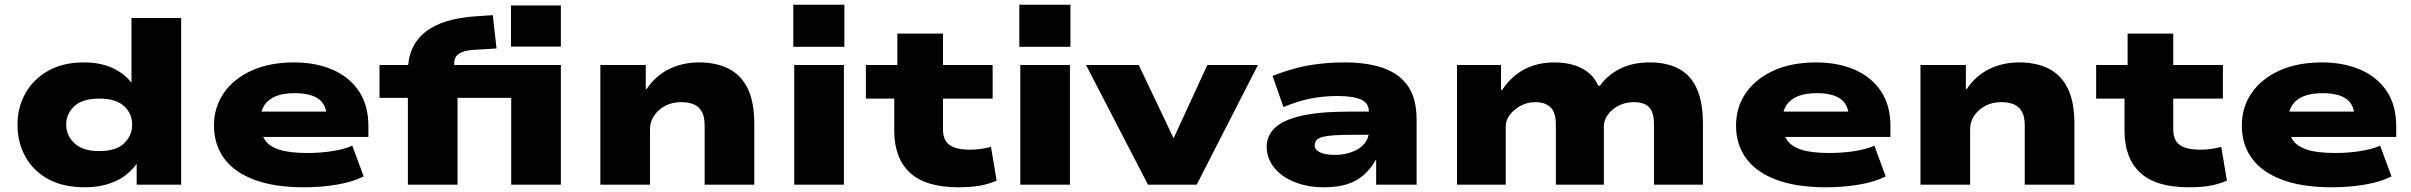

<svg xmlns="http://www.w3.org/2000/svg" viewBox="-20 -781 10196 812"><path d="M339 11Q247 11 184 -23.5Q121 -58 87.5 -118Q54 -178 54 -254Q54 -327 87.5 -386.5Q121 -446 183.5 -481.5Q246 -517 335 -517Q403 -517 453.5 -494.5Q504 -472 536 -431V-705H746V0H558V-87H557Q519 -36 463.5 -12.5Q408 11 339 11ZM400 -142Q471 -142 505 -175Q539 -208 539 -254Q539 -300 505 -332Q471 -364 400 -364Q329 -364 294.5 -332Q260 -300 260 -254Q260 -208 295 -175Q330 -142 400 -142Z M1265 11Q1140 11 1055 -21Q970 -53 927.5 -111.5Q885 -170 885 -250Q885 -327 926 -387Q967 -447 1043 -482Q1119 -517 1224 -517Q1315 -517 1386 -486.5Q1457 -456 1497.5 -396Q1538 -336 1538 -248V-202H1053V-309H1380L1362 -289Q1360 -339 1326.5 -363Q1293 -387 1227 -387Q1179 -387 1147.5 -374.5Q1116 -362 1099 -337.5Q1082 -313 1082 -278V-258Q1082 -218 1099.5 -190.5Q1117 -163 1159.5 -148.5Q1202 -134 1280 -134Q1338 -134 1389 -142.5Q1440 -151 1470 -165L1518 -35Q1473 -12 1406.5 -0.5Q1340 11 1265 11Z M1705 0V-367H1585V-506H1747L1705 -468V-480Q1705 -586 1777.5 -644.5Q1850 -703 1992 -712L2064 -717L2080 -576L1997 -571Q1964 -570 1942.5 -563.5Q1921 -557 1911 -545Q1901 -533 1901 -513V-459L1835 -506H2352V0H2142V-367H1915V0ZM2141 -584V-758H2352V-584Z M2519 0V-506H2711V-405H2715Q2752 -460 2809 -488.5Q2866 -517 2937 -517Q3010 -517 3062.5 -490Q3115 -463 3142.5 -406Q3170 -349 3170 -257V0H2960V-251Q2960 -288 2948 -309Q2936 -330 2914.5 -339.5Q2893 -349 2860 -349Q2823 -349 2793.5 -333.5Q2764 -318 2746.5 -292Q2729 -266 2729 -236V0Z M3335 -583V-761H3551V-583ZM3339 0V-506H3549V0Z M4033 11Q3895 11 3828.5 -50.5Q3762 -112 3762 -228V-364H3642V-506H3775V-639H3968V-506H4178V-364H3968V-234Q3968 -188 3995.5 -168Q4023 -148 4082 -148Q4108 -148 4130.5 -151.5Q4153 -155 4171 -160L4195 -17Q4157 -1 4120 5Q4083 11 4033 11Z M4291 -583V-761H4507V-583ZM4295 0V-506H4505V0Z M4835 0 4573 -506H4796L4952 -178H4935L5086 -506H5300L5041 0Z M5579 11Q5509 11 5454 -11.5Q5399 -34 5368 -73Q5337 -112 5337 -161Q5337 -206 5371 -239.5Q5405 -273 5482.5 -291Q5560 -309 5690 -309H5795V-211H5701Q5656 -211 5625 -209Q5594 -207 5575.5 -202.5Q5557 -198 5548.5 -189Q5540 -180 5540 -167Q5540 -148 5561.5 -137Q5583 -126 5626 -126Q5664 -126 5697 -138Q5730 -150 5749.5 -172.5Q5769 -195 5769 -225V-310Q5769 -346 5735 -360.5Q5701 -375 5636 -375Q5577 -375 5521.5 -364Q5466 -353 5408 -328L5362 -460Q5410 -479 5459 -492Q5508 -505 5560 -511Q5612 -517 5667 -517Q5764 -517 5832 -492.5Q5900 -468 5935.5 -415.5Q5971 -363 5971 -276V0H5800V-104H5798Q5777 -67 5747.5 -41Q5718 -15 5677.5 -2Q5637 11 5579 11Z M6142 0V-506H6328V-401H6333Q6359 -440 6392 -465.5Q6425 -491 6465.5 -504Q6506 -517 6552 -517Q6622 -517 6670 -492Q6718 -467 6739 -419H6747Q6776 -461 6829 -489Q6882 -517 6958 -517Q7029 -517 7079.5 -490.5Q7130 -464 7156 -406.5Q7182 -349 7182 -257V0H6975V-253Q6975 -307 6954 -328Q6933 -349 6891 -349Q6854 -349 6825 -334Q6796 -319 6779.5 -295.5Q6763 -272 6763 -248V0H6560V-253Q6560 -306 6537 -327.5Q6514 -349 6474 -349Q6438 -349 6409.5 -333Q6381 -317 6364.5 -294Q6348 -271 6348 -248V0Z M7702 11Q7577 11 7492 -21Q7407 -53 7364.5 -111.5Q7322 -170 7322 -250Q7322 -327 7363 -387Q7404 -447 7480 -482Q7556 -517 7661 -517Q7752 -517 7823 -486.5Q7894 -456 7934.5 -396Q7975 -336 7975 -248V-202H7490V-309H7817L7799 -289Q7797 -339 7763.5 -363Q7730 -387 7664 -387Q7616 -387 7584.5 -374.5Q7553 -362 7536 -337.5Q7519 -313 7519 -278V-258Q7519 -218 7536.5 -190.5Q7554 -163 7596.5 -148.5Q7639 -134 7717 -134Q7775 -134 7826 -142.5Q7877 -151 7907 -165L7955 -35Q7910 -12 7843.5 -0.5Q7777 11 7702 11Z M8102 0V-506H8294V-405H8298Q8335 -460 8392 -488.5Q8449 -517 8520 -517Q8593 -517 8645.5 -490Q8698 -463 8725.5 -406Q8753 -349 8753 -257V0H8543V-251Q8543 -288 8531 -309Q8519 -330 8497.5 -339.5Q8476 -349 8443 -349Q8406 -349 8376.5 -333.5Q8347 -318 8329.5 -292Q8312 -266 8312 -236V0Z M9236 11Q9098 11 9031.5 -50.5Q8965 -112 8965 -228V-364H8845V-506H8978V-639H9171V-506H9381V-364H9171V-234Q9171 -188 9198.5 -168Q9226 -148 9285 -148Q9311 -148 9333.5 -151.5Q9356 -155 9374 -160L9398 -17Q9360 -1 9323 5Q9286 11 9236 11Z M9841 11Q9716 11 9631 -21Q9546 -53 9503.5 -111.5Q9461 -170 9461 -250Q9461 -327 9502 -387Q9543 -447 9619 -482Q9695 -517 9800 -517Q9891 -517 9962 -486.5Q10033 -456 10073.5 -396Q10114 -336 10114 -248V-202H9629V-309H9956L9938 -289Q9936 -339 9902.5 -363Q9869 -387 9803 -387Q9755 -387 9723.5 -374.5Q9692 -362 9675 -337.5Q9658 -313 9658 -278V-258Q9658 -218 9675.5 -190.5Q9693 -163 9735.5 -148.5Q9778 -134 9856 -134Q9914 -134 9965 -142.5Q10016 -151 10046 -165L10094 -35Q10049 -12 9982.5 -0.5Q9916 11 9841 11Z"/></svg>

Font: Nunito Sans 7pt Expanded Black
Style: Regular
Weight: 900
Width: 7
Designer: Vernon Adams
Foundry: Vernon Adams
Version: Version 3.101;gftools[0.9.27]